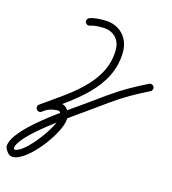

<svg xmlns="http://www.w3.org/2000/svg" viewBox="-132 -668 959 1073"><g transform="rotate(15 347.5 -132.0)"><path d="M241.4 -529.7C245.3 -518.8 257.4 -513.2 268.3 -517.2C290 -525.2 317.7 -525.4 340.5 -525.3C340.5 -525.3 340.5 -525.3 340.6 -525.3C340.6 -525.3 340.6 -525.3 340.6 -525.3C401.6 -525.3 442.7 -485.3 442.7 -424.1C442.7 -227.3 248 -119 107.7 -17C96.8 -9.1 98.1 3.5 104.8 12C111.5 20.4 123.4 24.7 133.6 16C157.5 -4.4 190 -13.2 220.9 -13.2C234.2 -13.2 237.5 9.2 237.5 18.8C237.5 75.7 100.5 261.1 41.3 261.1C35.1 261.1 35.4 250.3 32.5 244.8C32.3 244.4 32.9 247.1 33.6 249.8C34.2 252.5 35 255.2 35 254.8C35 179.8 306.8 -2.8 376.8 -53.1C413.3 -79.3 449.7 -105.5 486.2 -131.7C549.7 -177.3 620.1 -217 690.1 -251.3C700.5 -256.4 704.8 -269 699.7 -279.4C694.6 -289.8 682 -294.1 671.6 -289C599.5 -253.6 527 -212.8 461.7 -165.8C425.2 -139.6 388.8 -113.4 352.3 -87.2C266.8 -25.7 -7 151.8 -7 254.8C-7 255.2 -6.5 257.5 -5.9 259.8C-5.3 262.1 -4.7 264.4 -4.5 264.8C5.7 283.7 16.3 303.1 41.3 303.1C127 303.1 279.5 99.5 279.5 18.8C279.5 -16.1 260.7 -55.2 220.9 -55.2C179.9 -55.2 137.9 -42.9 106.4 -16C96.1 -7.2 97.2 5 103.5 13C109.9 21 121.5 24.9 132.3 17C285.6 -94.4 484.7 -209 484.7 -424.1C484.7 -508.4 424.6 -567.3 340.6 -567.3C340.6 -567.3 340.6 -567.3 340.6 -567.3C340.6 -567.3 340.6 -567.3 340.6 -567.3C312.6 -567.4 280.4 -566.4 253.9 -556.7C243 -552.7 237.4 -540.6 241.4 -529.7Z"/></g></svg>

Font: FRB American Cursive Guidelines Arrows Medium
Style: Italic
Weight: 500
Italic angle: -25°
Version: Version 2.0;Modular Font Editor K font №1